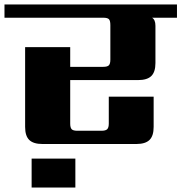

<svg xmlns="http://www.w3.org/2000/svg" viewBox="-40 -642 809 856"><path d="M101 194V65H296V194ZM749 -622V-563H638Q653 -554 653 -527V-361Q653 -321 634.5 -303Q616 -285 576 -285H273V-91Q273 -73 279.5 -66Q286 -59 305 -59H412Q431 -59 438 -66Q445 -73 445 -91V-211H645V-76Q645 -36 626.5 -18Q608 0 568 0H149Q109 0 90.5 -18Q72 -36 72 -76V-432H273V-344H420Q439 -344 445.5 -351Q452 -358 452 -376V-530Q452 -550 445.5 -556.5Q439 -563 420 -563H-20V-622Z"/></svg>

Font: Sarpanch ExtraBold
Style: Regular
Weight: 800
Designer: Manushi Parikh (Devanagari and Latin), Jyotish Sonowal (Devanagari)
Foundry: Indian Type Foundry
Version: Version 2.004;PS 1.0;hotconv 1.0.78;makeotf.lib2.5.61930; tt